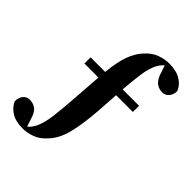

<svg xmlns="http://www.w3.org/2000/svg" viewBox="-243 -855 1093 1093"><g transform="rotate(45 304.0 -308.0)"><path d="M126 -392.1V-441.9H243.2Q251.5 -526.9 270.8 -580.8Q290 -634.8 323.2 -669.9Q355.5 -706.1 393.1 -720Q430.7 -733.9 469.2 -733.9Q525.9 -733.9 561.8 -711.7Q597.7 -689.5 610.8 -654.8Q610.8 -626.5 595.2 -607.7Q579.6 -588.9 555.2 -588.9Q530.8 -588.9 511.5 -601.1Q492.2 -613.3 478 -645L457 -708Q439 -693.8 424.8 -668Q406.2 -631.3 398.2 -576.9Q390.1 -522.5 383.8 -441.9H516.1V-392.1H380.9L372.1 -256.8Q362.8 -134.8 343.3 -62Q323.7 10.7 284.2 51.8Q252 89.4 214.1 103.8Q176.3 118.2 138.2 118.2Q81.1 118.2 46.1 95.9Q11.2 73.7 -2.9 39.1Q-2.9 10.7 12.2 -8.1Q27.3 -26.9 51.8 -26.9Q76.2 -26.9 95.7 -15.1Q115.2 -3.4 127.9 27.8L148.9 91.8Q168 79.6 184.1 47.9Q203.6 7.3 212.2 -61Q220.7 -129.4 228 -241.2L238.8 -392.1Z"/></g></svg>

Font: Source Han Serif TW Heavy
Style: Regular
Weight: 900
Designer: Ryoko NISHIZUKA Ë•øÂ°öÊ∂ºÂ≠ê (kana & ideographs); Frank Grie√ühammer (Latin, Greek & Cyrillic); Wenlong ZHANG Âº†ÊñáÈæô 
Foundry: Adobe
Version: Version 2.003;hotconv 1.1.1;makeotfexe 2.6.0